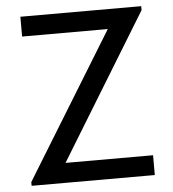

<svg xmlns="http://www.w3.org/2000/svg" viewBox="-52 -768 734 816"><g transform="rotate(-5 315.0 -360.0)"><path d="M575.5 0V-84.5H202L580.5 -703V-720H65V-635.5H430.5L50 -16V0Z"/></g></svg>

Font: Hauora Medium
Style: Regular
Weight: 500
Designer: Wayne Shih
Foundry: WCYS
Version: Version 1.001;hotconv 1.0.109;makeotfexe 2.5.65596